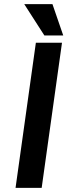

<svg xmlns="http://www.w3.org/2000/svg" viewBox="-20 -906 390 926"><path d="M153 -700H279L181 0H55ZM97 -886H233L285 -735H194Z"/></svg>

Font: Krub SemiBold
Style: Italic
Weight: 600
Italic angle: -8°
Designer: Ekaluck Peanpanawate
Foundry: Cadson Demak Co.,Ltd.
Version: Version 1.000; ttfautohint (v1.6)